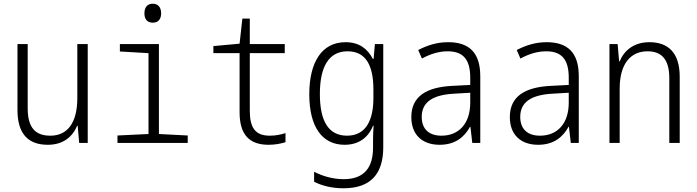

<svg xmlns="http://www.w3.org/2000/svg" viewBox="-20 -769 3750 1033"><path d="M237 10C320 10 370 -33 395 -92H398L406 0H452V-532H396V-242C396 -108 343 -39 251 -39C170 -39 129 -82 129 -187V-532H74V-177C74 -52 129 10 237 10Z M802 -647C832 -647 847 -667 847 -697C847 -729 831 -749 802 -749C772 -749 757 -729 757 -697C757 -666 772 -647 802 -647ZM612 0H990V-40L835 -48V-532H625V-492L779 -483V-48L612 -40Z M1425 10C1460 10 1490 4 1516 -4V-53C1489 -44 1460 -39 1431 -39C1351 -39 1324 -85 1324 -173V-483H1512V-532H1324V-669H1284L1269 -534L1128 -521V-483H1269V-165C1269 -45 1321 10 1425 10Z M1828 244C1976 244 2042 165 2042 23V-532H1997L1990 -452H1986C1958 -506 1913 -542 1839 -542C1712 -542 1644 -435 1644 -262C1644 -85 1714 10 1834 10C1908 10 1961 -27 1987 -93H1990C1988 -64 1987 -36 1987 -10V25C1987 131 1941 195 1829 195C1773 195 1715 179 1670 155V209C1714 231 1767 244 1828 244ZM1847 -39C1749 -39 1701 -115 1701 -263C1701 -407 1747 -493 1850 -493C1949 -493 1989 -416 1989 -287V-242C1989 -126 1951 -39 1847 -39Z M2345 10C2429 10 2478 -31 2509 -87H2511L2521 0H2564V-359C2564 -486 2504 -542 2391 -542C2330 -542 2279 -525 2230 -500L2250 -454C2296 -479 2342 -493 2388 -493C2466 -493 2510 -456 2510 -351V-312L2413 -307C2272 -300 2193 -249 2193 -139C2193 -45 2251 10 2345 10ZM2355 -39C2291 -39 2249 -72 2249 -140C2249 -221 2310 -259 2424 -265L2510 -270V-217C2510 -104 2449 -39 2355 -39Z M2875 10C2959 10 3008 -31 3039 -87H3041L3051 0H3094V-359C3094 -486 3034 -542 2921 -542C2860 -542 2809 -525 2760 -500L2780 -454C2826 -479 2872 -493 2918 -493C2996 -493 3040 -456 3040 -351V-312L2943 -307C2802 -300 2723 -249 2723 -139C2723 -45 2781 10 2875 10ZM2885 -39C2821 -39 2779 -72 2779 -140C2779 -221 2840 -259 2954 -265L3040 -270V-217C3040 -104 2979 -39 2885 -39Z M3259 0H3314V-292C3314 -424 3371 -493 3464 -493C3541 -493 3581 -448 3581 -348V0H3637V-356C3637 -484 3576 -542 3474 -542C3391 -542 3338 -498 3314 -439H3311L3303 -532H3259Z"/></svg>

Font: Noto Sans Mono Condensed Light
Style: Regular
Weight: 300
Width: 3
Designer: Monotype Design Team
Foundry: Monotype Imaging Inc.
Version: Version 2.014